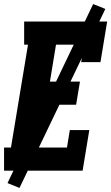

<svg xmlns="http://www.w3.org/2000/svg" viewBox="-23 -841 548 946"><path d="M-3 0V-114H31L115 -621H96V-735H505L472 -535H377L391 -621H253L223 -439H371L352 -325H204L169 -114H307L321 -200H417L384 0ZM73 85 14 61 436 -821 496 -797Z"/></svg>

Font: Iosevka Curly Slab HvObl
Style: Regular
Weight: 900
Italic angle: -9°
Monospace: yes
Designer: Belleve Invis
Foundry: Belleve Invis
Version: Version 11.1.0; ttfautohint (v1.8.3)